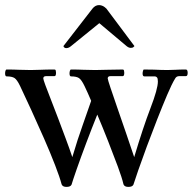

<svg xmlns="http://www.w3.org/2000/svg" viewBox="-28 -711 757 754"><path d="M676 -412Q665 -412 660 -403Q647 -382 628.5 -338.5Q610 -295 589 -241.5Q568 -188 548.5 -135.5Q529 -83 515 -42.5Q501 -2 496 14Q492 23 476 23Q461 23 457 13Q451 -13 434.5 -57.5Q418 -102 397 -155.5Q376 -209 354 -261Q332 -206 310.5 -149Q289 -92 273.5 -47.5Q258 -3 253 14Q249 23 233 23Q218 23 214 13Q207 -14 188.5 -62Q170 -110 145 -167Q120 -224 95 -278.5Q70 -333 51 -373Q39 -398 29 -404.5Q19 -411 -2 -411Q-8 -411 -8 -423Q-8 -428 -6.5 -433Q-5 -438 -2 -438Q26 -438 46 -437Q66 -436 93 -436Q112 -436 132 -437Q152 -438 186 -438Q190 -438 191 -434Q192 -430 192 -425Q192 -412 186 -412H153Q142 -412 142 -403Q142 -399 150 -377Q158 -355 171.5 -321Q185 -287 200 -247Q215 -207 230 -167Q245 -127 256 -94Q277 -165 297 -220.5Q317 -276 330 -315Q317 -346 304 -373Q292 -398 282 -404.5Q272 -411 251 -411Q245 -411 245 -423Q245 -428 246.5 -433Q248 -438 251 -438Q279 -438 299 -437Q319 -436 346 -436Q365 -436 392.5 -437Q420 -438 454 -438Q458 -438 459 -434Q460 -430 460 -425Q460 -412 454 -412H406Q395 -412 395 -403Q395 -399 406 -366Q417 -333 433.5 -285.5Q450 -238 467.5 -187Q485 -136 499 -94Q534 -211 563 -286.5Q592 -362 592 -391Q592 -403 588.5 -407Q585 -411 580 -411H539Q532 -411 532 -422Q532 -427 533.5 -432.5Q535 -438 537 -438Q562 -438 576.5 -437.5Q591 -437 602.5 -436.5Q614 -436 629 -436Q647 -436 662 -437Q677 -438 702 -438Q706 -438 707.5 -434Q709 -430 709 -425Q709 -412 702 -412ZM362 -620 251 -530Q242 -522 232 -522Q224 -522 221 -530L335 -677Q346 -691 361 -691Q376 -691 390 -677L500 -530Q500 -530 496.5 -526.5Q493 -523 486 -523Q482 -523 478 -524.5Q474 -526 469 -530Z"/></svg>

Font: Sedan SC
Style: Regular
Weight: 400
Designer: Sebastian Salazar
Foundry: Sebastian Salazar
Version: Version 1.100; ttfautohint (v1.8.4.7-5d5b)